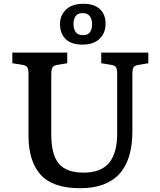

<svg xmlns="http://www.w3.org/2000/svg" viewBox="-20 -977 842 1011"><path d="M402 14Q258 14 194 -57Q130 -128 130 -263V-588Q130 -613 123.5 -623Q117 -633 96 -636L45 -644V-700H334V-644L280 -635Q262 -632 256 -621.5Q250 -611 250 -585V-268Q250 -163 289.5 -115.5Q329 -68 420 -68Q512 -68 554.5 -119.5Q597 -171 597 -273V-588Q597 -613 590.5 -623Q584 -633 563 -636L513 -644V-700H761V-644L708 -635Q689 -632 683 -622Q677 -612 677 -584V-285Q677 14 402 14ZM415 -742Q354 -742 325 -772Q296 -802 296 -850Q296 -896 327.5 -926.5Q359 -957 419 -957Q477 -957 506.5 -928.5Q536 -900 536 -852Q536 -803 504 -772.5Q472 -742 415 -742ZM417 -792Q444 -792 454.5 -808.5Q465 -825 465 -850Q465 -875 453 -891.5Q441 -908 415 -908Q388 -908 377.5 -891Q367 -874 367 -850Q367 -826 378 -809Q389 -792 417 -792Z"/></svg>

Font: Literata Medium
Style: Regular
Weight: 500
Designer: Latin by Veronika Burian and Jose Scaglione. Greek by Irene Vlachou. Cyrillic by Vera Evstafieva.
Foundry: TypeTogether
Version: Version 3.103; ttfautohint (v1.8.4.7-5d5b);gftools[0.9.29]